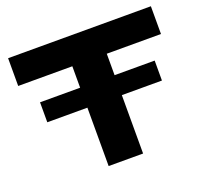

<svg xmlns="http://www.w3.org/2000/svg" viewBox="-117 -810 1015 949"><g transform="rotate(-20 390.5 -335.5)"><path d="M481 -524.9V-412.1H691.9V-307.1H481V0H299.8V-307.1H88.9V-412.1H299.8V-524.9H15.1V-670.9H766.1V-524.9Z"/></g></svg>

Font: REH Gaming
Style: Gaming
Weight: 700
Designer: Astigmatic (AOETI)
Foundry: Astigmatic (AOETI)
Version: Version 1.001 2011